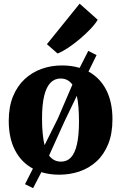

<svg xmlns="http://www.w3.org/2000/svg" viewBox="-20 -918 644 1021"><path d="M156 82.5 113 61.5 155 -21.5Q94 -54 60.2 -118.5Q26.5 -183 26.5 -275Q26.5 -350 49.2 -405.5Q72 -461 111.5 -497.5Q151 -534 201.8 -552Q252.5 -570 309 -570Q335 -570 358.5 -566.8Q382 -563.5 403.5 -557L449.5 -647.5L493.5 -625L450.5 -537.5Q511.5 -504.5 544.8 -440Q578 -375.5 578 -284Q578 -207 555.2 -151.2Q532.5 -95.5 493 -59.5Q453.5 -23.5 402.5 -6.2Q351.5 11 295 11Q269 11 245.2 7.5Q221.5 4 200 -2.5ZM217 -146 287.5 -287.5 365 -468Q353.5 -484 338 -492.2Q322.5 -500.5 302 -500.5Q270.5 -500.5 248.5 -478Q226.5 -455.5 215 -408.5Q203.5 -361.5 203.5 -287Q203.5 -243.5 207 -208.2Q210.5 -173 217 -146ZM304.5 -58.5Q336.5 -58.5 357.5 -81Q378.5 -103.5 389.2 -150.8Q400 -198 400 -272Q400 -313.5 397.2 -348Q394.5 -382.5 388.5 -408.5L323 -272.5L241 -91Q252.5 -75 268.5 -66.8Q284.5 -58.5 304.5 -58.5ZM285.5 -634 229.5 -683 403.5 -898.5 499.5 -813Q486.5 -790.5 460.5 -763.2Q434.5 -736 403 -709.5Q371.5 -683 340.8 -662.8Q310 -642.5 287.5 -634Z"/></svg>

Font: Merriweather Light 18pt Black
Style: Regular
Weight: 900
Version: Version 2.100